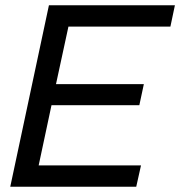

<svg xmlns="http://www.w3.org/2000/svg" viewBox="-20 -710 685 730"><path d="M240.2 -608.9 192.9 -390.1H526.9L509.8 -310.1H175.8L127 -81.1H516.1L498 0H19L166 -689.9H645L627.9 -608.9Z"/></svg>

Font: D-DIN Exp
Style: DINExp-Italic
Weight: 400
Width: 7
Italic angle: -12°
Designer: Charles Nix
Foundry: Datto Inc.
Version: Version 1.00